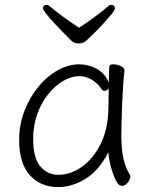

<svg xmlns="http://www.w3.org/2000/svg" viewBox="-20 -746 615 782"><path d="M302 -633Q371 -678 421 -721Q426 -726 433 -726Q448 -726 448 -712Q448 -705 434 -688Q420 -671 400.5 -649.5Q381 -628 362 -609.5Q343 -591 332 -581Q320 -569 301 -569Q283 -569 272 -579Q263 -588 244 -607Q225 -626 204.5 -648Q184 -670 169.5 -688Q155 -706 155 -712Q155 -726 170 -726Q177 -726 182 -721Q207 -700 237 -678Q267 -656 302 -633ZM487 -457Q484 -435 481.5 -398.5Q479 -362 477.5 -321.5Q476 -281 475 -246Q474 -211 474 -193Q474 -180 475.5 -152.5Q477 -125 484.5 -93Q492 -61 509 -34Q511 -30 511 -27Q511 -16 500.5 -2.5Q490 11 476 11Q466 11 456.5 -3.5Q447 -18 439.5 -40.5Q432 -63 427 -86Q422 -109 421 -126Q385 -53 329.5 -18.5Q274 16 217 16Q145 16 101.5 -32.5Q58 -81 58 -175Q58 -238 79.5 -294Q101 -350 136.5 -393Q172 -436 215.5 -460Q259 -484 303 -484Q340 -484 373.5 -466Q407 -448 423 -410Q424 -433 424.5 -450.5Q425 -468 425 -475Q425 -484 442 -484Q456 -484 471.5 -477Q487 -470 487 -459ZM423 -386Q421 -382 415.5 -379Q410 -376 405 -376Q399 -376 396 -380Q377 -409 352 -422.5Q327 -436 304 -436Q271 -436 237.5 -416.5Q204 -397 176 -362Q148 -327 131.5 -280.5Q115 -234 115 -180Q115 -103 144 -68.5Q173 -34 217 -34Q267 -34 312.5 -66Q358 -98 388 -156Q418 -214 421 -291Q422 -306 422 -333.5Q422 -361 423 -386Z"/></svg>

Font: Moon Stars Kai T Light
Style: Regular
Weight: 300
Designer: GuiWonder
Version: Version 1.101